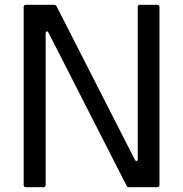

<svg xmlns="http://www.w3.org/2000/svg" viewBox="-20 -783 767 803"><path d="M89 0Q79 0 79 -10V-753Q79 -763 89 -763H205Q214 -763 217 -756L544 -115Q547 -109 551 -109Q553 -109 554.5 -111.5Q556 -114 556 -118V-753Q556 -763 566 -763H637Q647 -763 647 -753V-10Q647 0 637 0H521Q512 0 509 -7L183 -646Q180 -652 176 -652Q174 -652 172.5 -649.5Q171 -647 171 -643V-10Q171 0 161 0Z"/></svg>

Font: Open Sauce Two
Style: Regular
Weight: 400
Designer: Alfredo Marco Pradil
Foundry: Creative Sauce Fz LLC
Version: Version 1.477